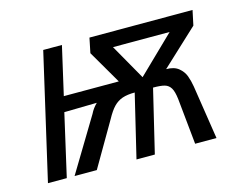

<svg xmlns="http://www.w3.org/2000/svg" viewBox="-74 -604 923 721"><g transform="rotate(-15 387.0 -244.0)"><path d="M711.4 -430.2 570.3 -298.8Q601.1 -298.8 618.4 -284.7Q635.7 -270.5 642.8 -251.5Q649.9 -232.4 653.8 -209L686 0H603L585 -178.7Q581.5 -208.5 573.2 -222.2Q564.9 -235.8 550 -240.2Q535.2 -244.6 504.9 -244.6L446.3 0H375L433.6 -244.6Q404.8 -244.6 385.5 -238Q366.2 -231.4 351.3 -216.1Q336.4 -200.7 320.8 -171.9L220.7 0H134.3L259.8 -208Q269.5 -228 286.1 -244.1L159.2 -241.7L104 0H30.8L143.1 -487.8H215.8L172.9 -300.3H386.7L311 -430.2L322.8 -487.8H723.6ZM477.1 -292.5 619.1 -430.2H398.9Z"/></g></svg>

Font: Acari Sans
Style: Italic
Weight: 400
Italic angle: -13°
Designer: Alfredo Marco Pradil and Stefan Peev
Foundry: Hanken Design Co.
Version: Version 1.045;January 11, 2019;FontCreator 11.5.0.2425 64-bi